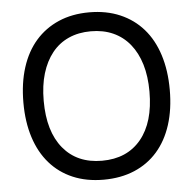

<svg xmlns="http://www.w3.org/2000/svg" viewBox="-53 -779 852 848"><g transform="rotate(-5 373.5 -355.0)"><path d="M373 16Q297 16 237 -9.5Q177 -35 135 -83Q93 -131 71 -199.5Q49 -268 49 -354Q49 -440 71 -509Q93 -578 135 -626Q177 -674 237 -700Q297 -726 373 -726Q449 -726 509.5 -700Q570 -674 612 -626Q654 -578 676 -509Q698 -440 698 -354Q698 -268 676 -199.5Q654 -131 612 -83Q570 -35 509.5 -9.5Q449 16 373 16ZM373 -68Q484 -68 546 -143Q608 -218 608 -354Q608 -422 592 -475Q576 -528 545.5 -565.5Q515 -603 471.5 -622.5Q428 -642 373 -642Q318 -642 274.5 -622.5Q231 -603 201 -565.5Q171 -528 155 -475Q139 -422 139 -354Q139 -218 201 -143Q263 -68 373 -68Z"/></g></svg>

Font: Geist
Style: Regular
Weight: 400
Designer: Basement.studio, Andrés Briganti, Mateo Zaragoza
Foundry: Basement.studio, Vercel, Andrés Briganti, Guido Ferreyra, Mateo Zaragoza
Version: Version 1.401